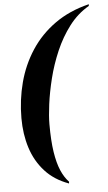

<svg xmlns="http://www.w3.org/2000/svg" viewBox="-61 -811 558 989"><g transform="rotate(-5 218.5 -316.5)"><path d="M255 139Q180 112 132.5 59.5Q85 7 62.5 -63.5Q40 -134 40 -217Q40 -312 63.5 -401Q87 -490 136 -565Q185 -640 260 -693.5Q335 -747 437 -772L436 -763Q377 -729 334 -672.5Q291 -616 261.5 -547.5Q232 -479 214.5 -408.5Q197 -338 189 -276.5Q181 -215 181 -174Q181 -88 190 -30Q199 28 215.5 66.5Q232 105 256 130Z"/></g></svg>

Font: Noto Serif Display SemiCondensed
Style: Bold Italic
Weight: 700
Width: 4
Italic angle: -12°
Designer: Monotype Design Team
Foundry: Monotype Imaging Inc.
Version: Version 2.009